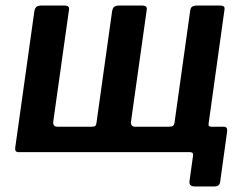

<svg xmlns="http://www.w3.org/2000/svg" viewBox="-20 -550 888 694"><path d="M47 0Q33 0 35 -16L104 -508Q106 -521 112 -525.5Q118 -530 131 -530H212Q223 -530 227 -526Q231 -522 229 -512L173 -114Q171 -104 174.5 -98Q178 -92 187 -92H312Q322 -92 325 -95.5Q328 -99 329 -108L385 -508Q387 -521 393 -525.5Q399 -530 412 -530H493Q504 -530 508 -526Q512 -522 510 -512L454 -114Q452 -104 455.5 -98Q459 -92 468 -92H591Q601 -92 605.5 -95.5Q610 -99 611 -108L667 -508Q668 -521 674 -525.5Q680 -530 693 -530H774Q786 -530 789.5 -526Q793 -522 791 -512L722 -17Q720 0 705 0ZM685 124Q662 124 665 104L678 11Q679 0 667 0H621L634 -92H730L734 -103Q732 -92 744 -92H789Q803 -92 801 -75L776 106Q775 115 770 119.5Q765 124 754 124Z"/></svg>

Font: Libre Franklin SemiBold
Style: Italic
Weight: 600
Italic angle: -8°
Designer: Pablo Impallari, Rodrigo Fuenzalida, Nhung Nguyen
Foundry: Impallari Type
Version: Version 3.000